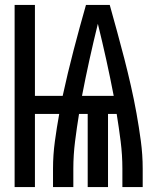

<svg xmlns="http://www.w3.org/2000/svg" viewBox="-20 -755 640 775"><path d="M39 0V-735H121V-368H233Q253 -460 277 -552Q301 -644 327 -735H423Q438 -681 453 -626.5Q468 -572 482 -517.5Q496 -463 508.5 -408Q521 -353 531 -297.5Q541 -242 548.5 -186Q556 -130 556 -74V0H474V-74Q474 -129 467 -184.5Q460 -240 451 -295H416V0H334V-295H299Q290 -240 283 -184.5Q276 -129 276 -74V0H194V-74Q194 -129 201.5 -184.5Q209 -240 219 -295H121V0ZM311 -368H439Q425 -441 409 -513.5Q393 -586 375 -659Q357 -586 341 -513.5Q325 -441 311 -368Z"/></svg>

Font: Iosevka Fixed Curly Md Ex
Style: Regular
Weight: 500
Width: 7
Monospace: yes
Designer: Belleve Invis
Foundry: Belleve Invis
Version: Version 30.1.2